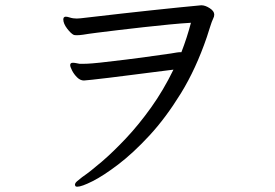

<svg xmlns="http://www.w3.org/2000/svg" viewBox="-20 -695 1040 725"><path d="M665 -498Q686 -552 701 -609Q666 -607 619.5 -602.5Q573 -598 523.5 -592.5Q474 -587 428 -581.5Q382 -576 346.5 -571.5Q311 -567 294 -564Q287 -563 281 -562.5Q275 -562 271 -562Q263 -562 259 -563Q248 -568 233.5 -587Q219 -606 219 -622Q219 -625 221 -629Q224 -632 228 -632Q234 -632 241.5 -629.5Q249 -627 256 -626Q259 -626 262.5 -625.5Q266 -625 270 -625Q274 -625 278 -625.5Q282 -626 285 -626Q304 -628 346 -633Q388 -638 441.5 -644Q495 -650 551 -656Q607 -662 656.5 -667Q706 -672 739 -675H741Q755 -675 772 -664Q789 -653 789 -640Q789 -632 785 -625Q780 -615 773 -592.5Q766 -570 761 -555Q720 -435 663 -342.5Q606 -250 544.5 -183.5Q483 -117 426.5 -74Q370 -31 329 -10.5Q288 10 272 10Q265 10 264 6Q264 5 263.5 4.5Q263 4 263 3Q263 -4 271.5 -11Q280 -18 290 -26Q322 -48 365 -85Q408 -122 456 -173Q504 -224 550.5 -289Q597 -354 635 -432Q605 -428 563 -423Q521 -418 476.5 -412Q432 -406 393 -401.5Q354 -397 328 -394Q302 -391 297 -391Q283 -391 271 -403Q259 -415 252 -429Q245 -443 245 -449Q245 -458 255 -458Q261 -458 268 -456.5Q275 -455 281 -454H292Q297 -454 310.5 -454.5Q324 -455 358 -458.5Q392 -462 456 -470Q520 -478 625 -493Q637 -495 646 -496.5Q655 -498 661 -498Z"/></svg>

Font: Moon Stars Kai T
Style: Regular
Weight: 400
Designer: GuiWonder
Version: Version 1.101